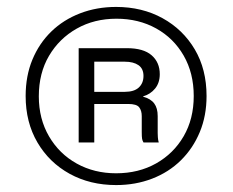

<svg xmlns="http://www.w3.org/2000/svg" viewBox="-20 -758 671 554"><path d="M315 -224Q240 -224 181 -256.5Q122 -289 88 -347Q54 -405 54 -481Q54 -539 73.5 -586Q93 -633 128 -667Q163 -701 211 -719.5Q259 -738 315 -738Q390 -738 449 -705.5Q508 -673 542 -615.5Q576 -558 576 -481Q576 -424 556.5 -377Q537 -330 502 -295.5Q467 -261 419 -242.5Q371 -224 315 -224ZM315 -258Q380 -258 430.5 -286.5Q481 -315 510 -365Q539 -415 539 -481Q539 -547 510 -597.5Q481 -648 430.5 -676Q380 -704 316 -704Q252 -704 201.5 -675.5Q151 -647 121.5 -597Q92 -547 92 -480Q92 -415 121.5 -364.5Q151 -314 201.5 -286Q252 -258 315 -258ZM207 -347V-619H346Q394 -619 417.5 -598.5Q441 -578 441 -544Q441 -519 427.5 -502.5Q414 -486 393 -480V-479Q415 -473 425 -459.5Q435 -446 435 -423V-374Q435 -370 435.5 -362Q436 -354 438 -347H394Q391 -352 390 -357.5Q389 -363 389 -377V-423Q389 -439 381.5 -448.5Q374 -458 350 -458H243V-493H340Q367 -493 380.5 -505.5Q394 -518 394 -539Q394 -560 379.5 -570Q365 -580 340 -580H252V-347Z"/></svg>

Font: Mona Sans SemiExpanded
Style: Regular
Weight: 400
Width: 6
Designer: Deni Anggara
Foundry: GitHub
Version: Version 2.000